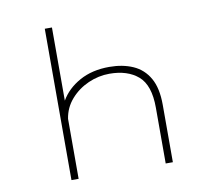

<svg xmlns="http://www.w3.org/2000/svg" viewBox="-82 -843 1038 937"><g transform="rotate(-10 437.5 -375.0)"><path d="M198 0V-750H233.5V-387.5Q265.5 -443 327.8 -477.5Q390 -512 475 -512Q541.5 -512 592.5 -489.5Q643.5 -467 672 -417.2Q700.5 -367.5 700.5 -284.5V0H665V-277Q665 -388.5 612.2 -433.8Q559.5 -479 470 -479Q416 -479 365 -456.5Q314 -434 278 -393Q242 -352 233.5 -297.5V0Z"/></g></svg>

Font: Trispace SemiExpanded Thin
Style: Regular
Weight: 100
Width: 6
Designer: Tyler Finck
Foundry: Etcetera Type Company
Version: Version 1.210; ttfautohint (v1.8.3)